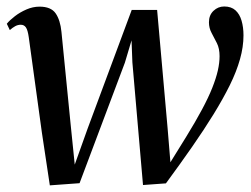

<svg xmlns="http://www.w3.org/2000/svg" viewBox="-24 -548 756 578"><path d="M126 10 102 -149.5 62.5 -436.5Q59.5 -457.5 54 -465.5Q48.5 -473.5 38.5 -473.5Q29.5 -473.5 21.5 -469Q13.5 -464.5 5.5 -457.5L-3.5 -476.5Q5.5 -487.5 20.8 -499.2Q36 -511 55.5 -519.5Q75 -528 95 -528Q129.5 -528 143.5 -507.8Q157.5 -487.5 161 -452L189 -170L201 -52.5L240 -161.5L372.5 -518H449L480.5 -162.5L489 -59.5L537 -137Q565 -182.5 584.2 -218.5Q603.5 -254.5 615 -283.5Q626.5 -312.5 631.8 -335.8Q637 -359 637 -379Q637 -402 629 -418Q621 -434 613 -448.8Q605 -463.5 605 -481Q605 -502.5 618.8 -515.5Q632.5 -528.5 651 -528.5Q672 -528.5 684.8 -517Q697.5 -505.5 703.2 -485.8Q709 -466 709 -441.5Q709 -407 698.5 -369.8Q688 -332.5 667.8 -291.5Q647.5 -250.5 619 -204.2Q590.5 -158 554.5 -106.2Q518.5 -54.5 475.5 4L406.5 9L374.5 -360.5L372 -426.5L352 -359.5L215.5 3.5Z"/></svg>

Font: Merriweather 120pt
Style: Italic
Weight: 400
Italic angle: -7.8°
Version: Version 2.101